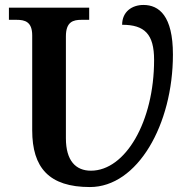

<svg xmlns="http://www.w3.org/2000/svg" viewBox="-20 -745 763 775"><path d="M343 10C535 10 678 -242 678 -525C678 -681 622 -725 559 -725C513 -725 473 -698 473 -645C564 -645 602 -607 602 -503C602 -254 486 -56 347 -56C286 -56 246 -96 246 -187V-598C246 -657 275 -665 309 -665H340V-714H16V-665H47C81 -665 110 -657 110 -602V-219C110 -68 178 10 343 10Z"/></svg>

Font: Noto Serif SemiBold
Style: Regular
Weight: 600
Designer: Monotype Design Team
Foundry: Monotype Imaging Inc.
Version: Version 2.013